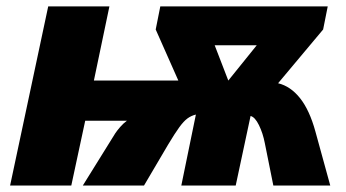

<svg xmlns="http://www.w3.org/2000/svg" viewBox="-20 -573 1068 593"><path d="M11.2 0 128.9 -553.2H317.9L270 -324.2H530.8L460.9 -481.9L475.1 -553.2H992.2L978 -481.9L838.9 -315.9Q877.4 -306.6 906.7 -269.8Q936 -232.9 954.1 -167L1000 0H824.2L797.9 -130.9Q792 -161.6 779.8 -186.5Q767.6 -211.4 753.9 -214.8L708 0H540L585 -219.2Q570.8 -215.8 559.1 -207.3Q547.4 -198.7 533.7 -179.9Q520 -161.1 499 -126L424.8 0H235.8L335.9 -161.1Q341.3 -169.4 351.1 -180.7Q360.8 -191.9 372.1 -200.2H243.2L200.2 0ZM685.1 -324.2 772.9 -433.1H643.1Z"/></svg>

Font: Open Sans ExtraBold
Style: Italic
Weight: 800
Italic angle: -12°
Designer: Monotype Design Team
Foundry: Monotype Imaging Inc.
Version: Version 3.000; ttfautohint (v1.8.4)